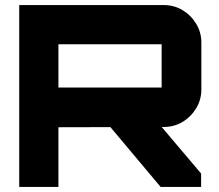

<svg xmlns="http://www.w3.org/2000/svg" viewBox="-20 -739 865 759"><path d="M615 0 406 -249H609L775 -53V0ZM56 0V-719H627Q668 -719 701.5 -699Q735 -679 755.5 -645Q776 -611 776 -571V-385Q776 -345 755.5 -311Q735 -277 701.5 -257Q668 -237 627 -237L211 -236V0ZM211 -393H619Q619 -393 619 -393Q619 -393 619 -393V-564Q619 -564 619 -564Q619 -564 619 -564H211Q211 -564 211 -564Q211 -564 211 -564V-393Q211 -393 211 -393Q211 -393 211 -393Z"/></svg>

Font: Orbitron Black
Style: Regular
Weight: 900
Designer: Matt McInerney
Foundry: The League of Moveable Type
Version: Version 2.001